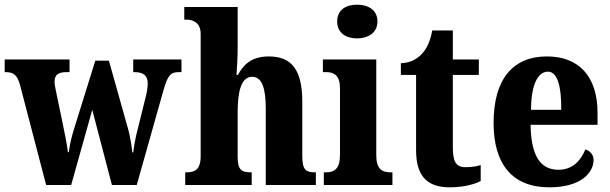

<svg xmlns="http://www.w3.org/2000/svg" viewBox="-24 -790 2606 820"><path d="M61 -429 173 0H280L370 -321L454 0H560L674 -404C692 -468 705 -482 739 -482H751V-536H545V-482H550C589 -482 607 -467 607 -433C607 -422 604 -400 600 -383L564 -238C554 -200 549 -170 545 -139H541C539 -163 532 -206 524 -236L441 -531H383L295 -248C284 -215 273 -171 270 -140H266C263 -170 252 -223 242 -271L216 -396C213 -411 209 -429 209 -440C209 -473 227 -482 262 -482H273V-536H-4V-482H-1C33 -482 49 -471 61 -429Z M767 0H1051V-54H1048C1009 -54 991 -63 991 -120V-308C991 -388 1002 -462 1053 -462C1095 -462 1111 -413 1111 -327V0H1325V-54H1322C1283 -54 1267 -63 1267 -125V-356C1267 -491 1222 -549 1124 -549C1048 -549 1014 -511 992 -470H986C988 -496 991 -545 991 -592V-760H763V-706H776C793 -706 833 -698 833 -646V-123C833 -63 806 -54 771 -54H767Z M1501 -626C1548 -626 1588 -650 1588 -698C1588 -748 1548 -770 1501 -770C1453 -770 1416 -748 1416 -698C1416 -650 1453 -626 1501 -626ZM1359 0H1652V-54H1642C1608 -54 1583 -69 1583 -126V-536H1355V-482H1370C1403 -482 1428 -467 1428 -414V-127C1428 -70 1404 -54 1369 -54H1359Z M1897 10C1963 10 2009 -6 2029 -17V-85C2011 -79 1987 -76 1964 -76C1922 -76 1910 -102 1910 -161V-470H2021V-536H1910V-660H1822C1814 -615 1799 -584 1782 -565C1765 -544 1734 -521 1688 -520V-470H1753V-148C1753 -31 1807 10 1897 10Z M2322 10C2458 10 2511 -53 2511 -107C2511 -130 2495 -146 2476 -152C2456 -103 2421 -65 2361 -65C2284 -65 2244 -124 2242 -257H2528V-308C2528 -466 2446 -549 2312 -549C2167 -549 2084 -453 2084 -265C2084 -91 2162 10 2322 10ZM2373 -321H2244C2244 -427 2273 -484 2316 -484C2356 -484 2374 -423 2373 -321Z"/></svg>

Font: Noto Serif Myanmar Condensed ExtraBold
Style: Regular
Weight: 800
Width: 3
Designer: Ben Mitchell and the Monotype Design Team
Foundry: Monotype Imaging Inc.
Version: Version 2.106